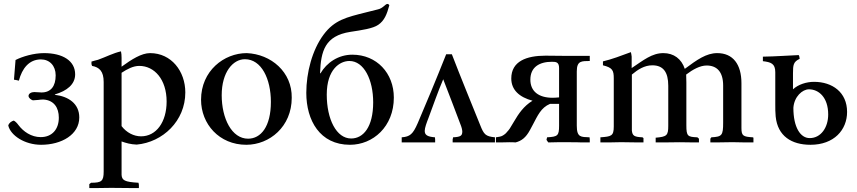

<svg xmlns="http://www.w3.org/2000/svg" viewBox="-20 -724 4358 976"><path d="M259 -244C320 -262 362 -295 362 -346C362 -415 299 -454 204 -454C152 -454 94 -437 59 -419L51 -319C59 -318 67 -316 76 -314C92 -376 128 -422 188 -422C232 -422 263 -390 263 -341C263 -285 238 -254 191 -254C178 -254 169 -256 154 -256C140 -256 125 -249 125 -236C126 -225 138 -217 147 -214L174 -216C184 -218 195 -218 202 -218C255 -214 279 -176 279 -126C279 -66 244 -27 187 -27C139 -27 99 -55 74 -88C66 -99 58 -107 50 -111C39 -108 26 -100 22 -86C34 -35 106 12 189 12C293 12 383 -40 383 -127C383 -198 327 -234 259 -242Z M598 -385V-430C598 -443 597 -454 595 -463C555 -454 520 -435 478 -420C467 -417 457 -415 445 -411V-398L448 -389C485 -382 507 -362 507 -307V148C507 197 496 205 443 205L434 212V232H470C498 232 513 231 545 231C591 231 614 232 652 232H686V215L684 205C612 201 600 192 598 165V-5C620 3 645 10 675 11C807 -1 922 -109 922 -254C922 -362 851 -454 743 -454C699 -454 649 -422 598 -385ZM598 -354C627 -373 657 -389 688 -389C765 -389 827 -320 827 -208C827 -103 774 -31 697 -31C660 -31 623 -50 598 -83Z M1234 -454C1119 -454 1002 -364 1002 -217C1002 -94 1094 12 1232 12C1350 12 1463 -80 1463 -227C1465 -358 1358 -449 1234 -454ZM1225 -423C1309 -423 1357 -323 1357 -206C1357 -80 1306 -19 1241 -19C1158 -19 1107 -122 1107 -240C1107 -357 1164 -423 1225 -423Z M1607 -352C1611 -465 1632 -542 1761 -562C1820 -571 1876 -579 1903 -598C1934 -619 1947 -652 1959 -697C1957 -701 1954 -704 1949 -704C1939 -704 1926 -681 1900 -676L1840 -661C1741 -636 1681 -623 1625 -548C1567 -470 1537 -355 1537 -252C1537 -112 1606 12 1759 12C1876 12 1982 -80 1982 -228C1982 -352 1895 -446 1771 -446C1700 -446 1641 -406 1609 -351C1608 -351 1608 -352 1607 -352ZM1756 -414C1830 -414 1877 -319 1877 -204C1877 -77 1826 -20 1765 -20C1690 -20 1641 -118 1641 -243C1641 -372 1708 -414 1756 -414Z M2022 0H2108H2128H2165H2192V-14C2192 -18 2191 -22 2191 -26C2152 -29 2139 -38 2139 -59C2139 -74 2149 -101 2158 -124C2182 -188 2206 -258 2233 -321C2264 -242 2294 -162 2324 -83C2330 -66 2329 -60 2330 -57C2330 -35 2324 -28 2283 -26C2283 -23 2282 -19 2281 -16V0H2377H2412H2430H2467H2496V-26C2448 -31 2440 -40 2421 -88C2373 -207 2324 -326 2277 -448H2248C2196 -317 2147 -200 2106 -104L2103 -97C2079 -42 2064 -29 2022 -26Z M2978 0V-15C2978 -18 2977 -22 2977 -26C2934 -28 2912 -24 2912 -85V-361C2912 -417 2938 -413 2978 -414V-440H2854C2821 -440 2787 -441 2753 -441C2657 -441 2579 -413 2579 -325C2579 -267 2620 -230 2687 -212C2642 -185 2615 -144 2594 -108L2571 -70C2566 -63 2562 -58 2557 -53L2552 -47C2542 -38 2532 -31 2519 -29L2501 -26V0H2524C2539 0 2553 -1 2570 -1C2581 -1 2592 -1 2601 0C2631 -8 2653 -24 2674 -63L2689 -91C2713 -136 2730 -177 2776 -196H2822V-85C2822 -34 2815 -29 2761 -26L2758 -13L2767 0C2783 0 2797 -1 2812 -1H2880C2900 -1 2919 -1 2937 0ZM2822 -229C2812 -228 2799 -227 2789 -227C2719 -227 2676 -259 2676 -319C2676 -383 2722 -410 2786 -410C2807 -410 2822 -408 2822 -378Z M3810 0V-24L3807 -26C3758 -29 3749 -33 3749 -73V-301C3749 -397 3706 -454 3626 -454C3570 -454 3523 -420 3461 -374C3444 -425 3405 -454 3352 -454C3294 -454 3251 -418 3191 -378V-436C3190 -444 3189 -452 3187 -459C3139 -441 3088 -422 3045 -412V-392C3094 -380 3100 -366 3100 -325V-81C3100 -32 3087 -30 3032 -26V0H3074C3090 0 3106 -1 3125 -1H3154C3182 -1 3201 0 3225 0H3251V-22L3246 -26C3205 -28 3195 -33 3192 -60V-345C3223 -371 3256 -392 3296 -392C3352 -392 3377 -357 3377 -288V-85C3377 -35 3370 -29 3313 -24V0H3354C3379 0 3401 -1 3436 -1C3465 -1 3484 0 3507 0H3533V-19L3525 -26C3476 -28 3469 -31 3469 -87V-305C3469 -320 3468 -333 3468 -345C3502 -371 3539 -391 3572 -391C3625 -391 3656 -358 3656 -289V-101C3656 -35 3650 -29 3596 -26L3591 -19V0H3620C3642 0 3659 -1 3685 -1H3718C3736 -1 3754 0 3770 0Z M3921 -194C3921 -172 3921 -152 3923 -132C3933 -32 4004 12 4100 12C4220 12 4286 -64 4286 -155C4286 -255 4211 -308 4118 -308C4080 -308 4038 -295 4011 -270V-351C4011 -394 4013 -410 4045 -425C4044 -434 4043 -440 4040 -444C3988 -442 3925 -437 3858 -436V-413C3899 -408 3921 -401 3921 -357ZM4013 -176C4017 -233 4059 -270 4092 -270C4142 -270 4190 -229 4190 -142C4190 -76 4153 -22 4096 -22C4049 -22 4013 -76 4013 -176Z"/></svg>

Font: Sibila
Style: Regular
Weight: 400
Designer: Stefan Peev
Foundry: Context Ltd
Version: Version 1.000